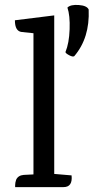

<svg xmlns="http://www.w3.org/2000/svg" viewBox="-20 -766 399 786"><path d="M343 -727Q348 -611 284 -536Q278 -532 263 -540Q248 -548 248 -553Q263 -589 265 -646Q267 -703 256 -735Q269 -748 302.5 -745.5Q336 -743 343 -727ZM240 0H42V-8Q42 -18 46 -30Q54 -48 77 -50L117 -52V-630L69 -635Q41 -638 41 -683L202 -703V-54L273 -48Q278 0 240 0Z"/></svg>

Font: Karma Medium
Style: Regular
Weight: 500
Designer: Joana Correia
Foundry: Indian Type Foundry
Version: Version 1.202;PS 1.0;hotconv 1.0.78;makeotf.lib2.5.61930; tt